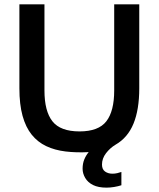

<svg xmlns="http://www.w3.org/2000/svg" viewBox="-20 -688 728 881"><path d="M469 173Q431 173 407 161Q383 149 371 128.5Q359 108 359 86Q359 62 367 43Q375 24 387 10Q330 13 280.5 7Q231 1 192 -17.5Q153 -36 125.5 -70Q98 -104 83.5 -156.5Q69 -209 69 -283V-668H184V-273Q184 -178 220.5 -131.5Q257 -85 345 -85Q432 -85 468 -131.5Q504 -178 504 -273V-668H619V-283Q619 -185 592.5 -120.5Q566 -56 510 -24Q485 -9 466.5 15Q448 39 448 67Q448 89 462 99Q476 109 496 109Q507 109 518 106.5Q529 104 537 101V162Q522 167 503.5 170Q485 173 469 173Z"/></svg>

Font: Atkinson Hyperlegible Next Medium
Style: Regular
Weight: 500
Designer: Elliott Scott, Megan Eiswerth, Linus Boman, Theodore Petrosky, Letters from Sweden
Foundry: Applied Design Works, Letters from Sweden
Version: Version 2.001